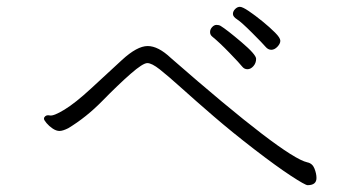

<svg xmlns="http://www.w3.org/2000/svg" viewBox="-20 -660 1040 563"><path d="M663 -619Q663 -627 669.5 -633.5Q676 -640 683.5 -640Q691 -640 709.5 -627.5Q728 -615 749.5 -597.5Q771 -580 786.5 -564.5Q802 -549 802 -540.5Q802 -532 793.5 -523Q785 -514 775.5 -514Q766 -514 758.5 -523Q751 -532 719.5 -563.5Q688 -595 675.5 -603Q663 -611 663 -619ZM602 -553Q596 -558 596 -566Q596 -574 602 -580.5Q608 -587 615 -587Q622 -587 627 -584Q645 -573 688 -536.5Q731 -500 731 -487.5Q731 -475 723 -466Q715 -457 705.5 -457Q696 -457 689.5 -465.5Q683 -474 653 -505Q623 -536 602 -553ZM908 -138Q908 -117 882 -117Q875 -117 833 -144.5Q791 -172 726 -222Q661 -272 606.5 -319Q552 -366 512 -402Q472 -438 448.5 -456.5Q425 -475 412 -475Q399 -475 363 -443.5Q327 -412 280 -364Q233 -316 180 -284Q164 -276 154.5 -276Q145 -276 134.5 -283Q124 -290 116.5 -299Q109 -308 109 -311.5Q109 -315 110 -316Q115 -324 126 -321.5Q137 -319 169 -338.5Q201 -358 247 -400.5Q293 -443 337.5 -484Q382 -525 413 -525Q444 -525 481 -490Q814 -199 881 -184Q896 -181 902 -166Q908 -151 908 -138Z"/></svg>

Font: LXGW WenKai Lite Light
Style: Regular
Weight: 300
Designer: LXGW / Fontworks Inc.
Foundry: LXGW / Fontworks Inc.
Version: Version 1.511; March 25, 2025